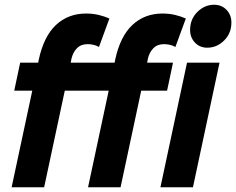

<svg xmlns="http://www.w3.org/2000/svg" viewBox="-20 -789 995 809"><path d="M29 0 116 -407H40L65 -525H141L143 -536Q164 -635 215.5 -683.5Q267 -732 343 -732Q371 -732 396 -726Q421 -720 441 -711L397 -591Q385 -598 372.5 -600.5Q360 -603 349 -603Q321 -603 304 -585.5Q287 -568 281 -541L278 -525H463L465 -536Q486 -635 537.5 -683.5Q589 -732 665 -732Q693 -732 718 -726Q743 -720 763 -711L719 -591Q707 -598 694.5 -600.5Q682 -603 671 -603Q643 -603 626 -585.5Q609 -568 603 -541L600 -525H709L684 -407H575L488 0H351L438 -407H253L166 0ZM781 -663Q781 -708 811.5 -738.5Q842 -769 882 -769Q914 -769 934.5 -747.5Q955 -726 955 -694Q955 -649 924.5 -618.5Q894 -588 853 -588Q822 -588 801.5 -609.5Q781 -631 781 -663ZM656 0 768 -525H905L793 0Z"/></svg>

Font: Radio Canada Condensed
Style: Bold Italic
Weight: 700
Width: 3
Italic angle: -12°
Designer: Charles Daoud, Etienne Aubert Bonn, Alexandre Saumier Demers, Jacques Le Bailly
Foundry: Radio-Canada
Version: Version 2.104; ttfautohint (v1.8.4.7-5d5b);gftools[0.9.28.de